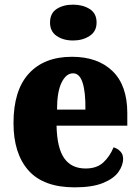

<svg xmlns="http://www.w3.org/2000/svg" viewBox="-20 -795 602 825"><path d="M301 10Q167 10 102.5 -62.5Q38 -135 38 -266Q38 -407 104 -479Q170 -551 289 -551Q400 -551 463.5 -489.5Q527 -428 527 -309V-255H223Q225 -159 256 -115Q287 -71 348 -71Q396 -71 424 -97Q452 -123 468 -162Q485 -157 497 -144.5Q509 -132 509 -113Q509 -84 488.5 -55.5Q468 -27 422 -8.5Q376 10 301 10ZM347 -324Q348 -399 335 -439.5Q322 -480 294 -480Q264 -480 244.5 -440Q225 -400 225 -324ZM294 -621Q252 -621 223.5 -640.5Q195 -660 195 -698Q195 -738 223.5 -756.5Q252 -775 294 -775Q335 -775 365 -756.5Q395 -738 395 -698Q395 -660 365 -640.5Q335 -621 294 -621Z"/></svg>

Font: Noto Serif Thai SemiCondensed Black
Style: Regular
Weight: 900
Width: 4
Designer: Monotype Design Team
Foundry: Monotype Imaging Inc.
Version: Version 2.002; ttfautohint (v1.8.4.7-5d5b)